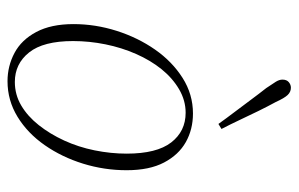

<svg xmlns="http://www.w3.org/2000/svg" viewBox="-158 -604 775 498"><g transform="rotate(90 229.0 -355.5)"><path d="M191 12Q152 12 118 -6Q84 -24 63.5 -62.5Q43 -101 43 -159Q43 -216 60.5 -271Q78 -326 109 -370.5Q140 -415 182.5 -442Q225 -469 275 -469Q316 -469 349 -450.5Q382 -432 402 -394Q422 -356 422 -297Q422 -239 405 -184Q388 -129 357 -84.5Q326 -40 283.5 -14Q241 12 191 12ZM193 -7Q226 -7 254 -23.5Q282 -40 305 -69Q328 -98 345 -135Q362 -172 370.5 -214Q379 -256 379 -297Q379 -375 350 -412.5Q321 -450 273 -450Q241 -450 212 -433Q183 -416 160 -387.5Q137 -359 120.5 -321.5Q104 -284 95.5 -242Q87 -200 87 -158Q87 -81 116.5 -44Q146 -7 193 -7ZM315 -543 302 -535Q287 -556 271 -577Q255 -598 239.5 -619Q224 -640 209 -659Q198 -675 192.5 -684Q187 -693 187 -701Q187 -712 193.5 -717.5Q200 -723 208 -723Q219 -723 227 -714.5Q235 -706 245 -684Q257 -662 268.5 -638.5Q280 -615 291.5 -590.5Q303 -566 315 -543Z"/></g></svg>

Font: Source Serif 4 48pt Light
Style: Italic
Weight: 300
Italic angle: -12°
Designer: Frank Grießhammer
Foundry: Adobe Systems Incorporated
Version: Version 4.004;hotconv 1.0.116;makeotfexe 2.5.65601